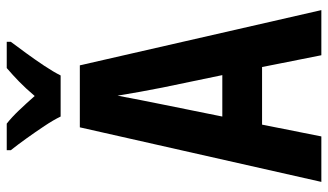

<svg xmlns="http://www.w3.org/2000/svg" viewBox="-222 -752 974 570"><g transform="rotate(-90 265.0 -467.0)"><path d="M10 0 172 -717H356L520 0H386L351 -176H180L145 0ZM240 -472 204 -294H327L290 -472Q284 -502 277.5 -538Q271 -574 266 -605Q260 -574 253 -537Q246 -500 240 -472ZM204 -774Q194 -795 176 -822Q158 -849 139 -875.5Q120 -902 104 -922V-934H183Q202 -919 222.5 -897.5Q243 -876 265 -851Q288 -878 307.5 -897Q327 -916 348 -934H426V-922Q411 -902 392 -876Q373 -850 355 -823Q337 -796 326 -774Z"/></g></svg>

Font: Noto Sans Mono Condensed
Style: Bold
Weight: 700
Width: 3
Designer: Monotype Design Team
Foundry: Monotype Imaging Inc.
Version: Version 2.014